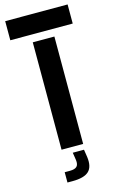

<svg xmlns="http://www.w3.org/2000/svg" viewBox="-146 -857 677 1107"><g transform="rotate(-15 192.0 -304.0)"><path d="M6 -686V-800H378.5V-686ZM128 0V-641H257V0ZM112 191.5V130H143Q172.5 130 184.5 118.2Q196.5 106.5 193 79L186 33.5H253L260 79Q268 138.5 239.8 165Q211.5 191.5 143 191.5Z"/></g></svg>

Font: Big Shoulders Stencil Display ExtraBold
Style: Regular
Weight: 800
Designer: Patric King
Foundry: XO Type Co
Version: Version 1.000